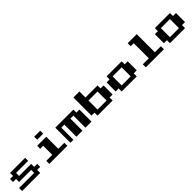

<svg xmlns="http://www.w3.org/2000/svg" viewBox="687 -3375 5625 5625"><g transform="rotate(-45 3500.0 -562.5)"><path d="M125 -687.5V-750H437.5H750V-687.5V-625H500H250V-562.5V-500H500H750V-437.5V-375H812.5H875V-312.5V-250H812.5H750V-187.5V-125H375H0V-187.5V-250H312.5H625V-312.5V-375H375H125V-437.5V-500H62.5H0V-562.5V-625H62.5H125Z M1250 -687.5V-750H1437.5H1625V-500V-250H1750H1875V-187.5V-125H1500H1125V-187.5V-250H1250H1375V-437.5V-625H1312.5H1250ZM1375 -937.5V-1000H1500H1625V-937.5V-875H1500H1375Z M2000 -437.5V-750H2375H2750V-687.5V-625H2812.5H2875V-375V-125H2750H2625V-375V-625H2562.5H2500V-375V-125H2375H2250V-375V-625H2187.5H2125V-375V-125H2062.5H2000Z M3000 -625V-1000H3125H3250V-875V-750H3500H3750V-687.5V-625H3812.5H3875V-437.5V-250H3812.5H3750V-187.5V-125H3437.5H3125V-187.5V-250H3062.5H3000ZM3625 -437.5V-625H3437.5H3250V-437.5V-250H3437.5H3625Z M4125 -687.5V-750H4437.5H4750V-687.5V-625H4812.5H4875V-437.5V-250H4812.5H4750V-187.5V-125H4437.5H4125V-187.5V-250H4062.5H4000V-437.5V-625H4062.5H4125ZM4625 -437.5V-625H4437.5H4250V-437.5V-250H4437.5H4625Z M5250 -937.5V-1000H5437.5H5625V-625V-250H5750H5875V-187.5V-125H5500H5125V-187.5V-250H5250H5375V-562.5V-875H5312.5H5250Z M6125 -687.5V-750H6437.5H6750V-687.5V-625H6812.5H6875V-437.5V-250H6812.5H6750V-187.5V-125H6437.5H6125V-187.5V-250H6062.5H6000V-437.5V-625H6062.5H6125ZM6625 -437.5V-625H6437.5H6250V-437.5V-250H6437.5H6625Z"/></g></svg>

Font: Press Start 2P
Style: Regular
Weight: 500
Monospace: yes
Version: Version 2.14